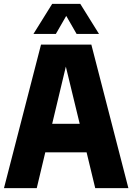

<svg xmlns="http://www.w3.org/2000/svg" viewBox="-22 -970 682 990"><path d="M-1.5 0 189.5 -740H449L640 0H469L424.5 -184.5H211.5L167.5 0ZM247 -331.5H389L317.5 -626.5ZM150.5 -795 247 -950H392L488.5 -795H373L319.5 -888L266 -795Z"/></svg>

Font: Encode Sans Condensed Condensed ExtraBold
Style: Regular
Weight: 800
Width: 3
Designer: Multiple Designers
Foundry: Impallari Type
Version: Version 3.000; ttfautohint (v1.8.3) -l 8 -r 50 -G 200 -x 14 